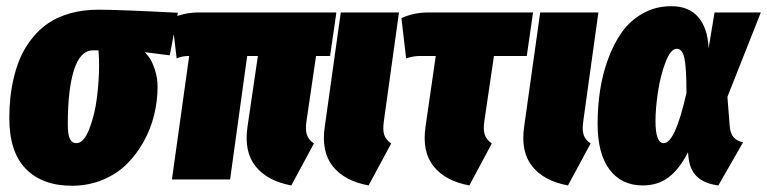

<svg xmlns="http://www.w3.org/2000/svg" viewBox="-20 -574 2453 614"><path d="M210 20Q115.7 20 62.7 -33.9Q9.8 -87.9 9.8 -195.8Q9.8 -230 13.2 -262.2Q16.6 -294.4 25.1 -329.6Q33.7 -364.7 47.6 -395Q61.5 -425.3 84 -453.1Q106.4 -481 135.3 -500.5Q164.1 -520 205.1 -531.5Q246.1 -543 294.9 -543Q360.4 -543 548.8 -533.2L522.9 -397L442.9 -407.2Q451.2 -398.9 459 -387.7Q466.8 -376.5 475.3 -351.1Q483.9 -325.7 483.9 -296.9Q483.9 -252 473.1 -207.3Q462.4 -162.6 439.7 -121.6Q417 -80.6 385.3 -49.1Q353.5 -17.6 308.1 1.2Q262.7 20 210 20ZM224.1 -116.2Q248 -116.2 265.6 -161.6Q283.2 -207 290 -261.7Q296.9 -316.4 296.9 -367.2Q296.9 -388.7 294.9 -413.1H277.8Q236.8 -413.1 216.8 -350.8Q196.8 -288.6 196.8 -176.8Q196.8 -143.6 203.4 -129.9Q210 -116.2 224.1 -116.2Z M990.7 -395 960 -186Q956.1 -158.7 961.4 -143.1Q966.8 -127.4 983.9 -115.2L911.6 19Q835 4.9 797.4 -42Q759.8 -88.9 771.5 -168.9L804.7 -395H770.5L715.8 0H529.8L585 -395H583.5Q562.5 -395 544.9 -387.2L529.8 -516.1Q569.8 -534.2 616.7 -534.2H1055.7L1035.6 -395Z M1255.9 -534.2 1207.5 -186Q1203.6 -158.7 1208.7 -142.8Q1213.9 -127 1231 -115.2L1158.7 19Q1082 4.9 1044.4 -42Q1006.8 -88.9 1018.6 -168.9L1069.8 -534.2Z M1559.6 -395 1528.8 -186Q1524.9 -158.7 1530.3 -143.1Q1535.6 -127.4 1552.7 -115.2L1481 19Q1404.3 4.9 1366.7 -42Q1329.1 -88.9 1340.8 -168.9L1373.5 -395H1322.8Q1301.3 -395 1278.8 -387.2L1263.7 -516.1Q1303.7 -534.2 1349.6 -534.2H1684.6L1664.6 -395Z M1893.6 -534.2 1845.2 -186Q1841.3 -158.7 1846.4 -142.8Q1851.6 -127 1868.7 -115.2L1796.4 19Q1719.7 4.9 1682.1 -42Q1644.5 -88.9 1656.2 -168.9L1707.5 -534.2Z M2126.5 -554.2Q2183.1 -554.2 2213.1 -519Q2243.2 -483.9 2246.1 -419.9L2265.1 -534.2H2413.1L2306.2 -264.2L2313.5 -171.9Q2315.4 -146.5 2326.4 -134.5Q2337.4 -122.6 2356.4 -119.1L2277.3 19Q2231.9 13.2 2208.3 -9.8Q2184.6 -32.7 2181.2 -76.2L2180.2 -86.9Q2152.3 -32.7 2117.9 -6.8Q2083.5 19 2035.2 19Q1967.8 19 1929.4 -31.5Q1891.1 -82 1891.1 -178.2Q1891.1 -231.9 1898.7 -283.2Q1906.2 -334.5 1924.3 -384.3Q1942.4 -434.1 1968.8 -471.2Q1995.1 -508.3 2035.9 -531.2Q2076.7 -554.2 2126.5 -554.2ZM2144.5 -418Q2124.5 -418 2108.2 -374.8Q2091.8 -331.5 2084 -279.5Q2076.2 -227.5 2076.2 -187Q2076.2 -116.2 2102.5 -116.2Q2139.2 -116.2 2175.3 -276.9Q2175.3 -357.4 2168.7 -387.7Q2162.1 -418 2144.5 -418Z"/></svg>

Font: Fira Sans Compressed Heavy
Style: Italic
Weight: 900
Width: 3
Italic angle: -8°
Designer: Carrois Corporate & Edenspiekermann AG
Foundry: Carrois Corporate GbR & Edenspiekermann AG
Version: Version 4.203;PS 004.203;hotconv 1.0.88;makeotf.lib2.5.64775